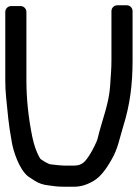

<svg xmlns="http://www.w3.org/2000/svg" viewBox="-40 -690 522 727"><path d="M2 -667C-9 -667 -20 -658 -20 -645V-385C-20 -364 -19 -343 -17 -323C-10 -257 -9 -227 5 -150C11 -117 31 -53 64 -24C71 -18 80 -14 91 -6C106 4 124 10 144 12C163 14 171 17 202 17H241C267 17 291 9 316 -6C339 -20 360 -46 382 -85C407 -128 412 -164 427 -213C452 -293 462 -369 462 -462V-648C462 -658 454 -670 440 -670H404C394 -670 382 -662 382 -648V-463C382 -425 380 -419 377 -365C373 -298 346 -234 330 -167C327 -153 310 -120 299 -103C284 -80 272 -63 241 -63H202C192 -63 174 -65 150 -68C143 -69 115 -85 112 -90C98 -113 89 -140 82 -173C68 -243 60 -313 60 -385V-645C60 -657 50 -667 38 -667Z"/></svg>

Font: Reckless Catfish
Style: Fax
Weight: 400
Foundry: Cannot Into Space Fonts
Version: Version 0.2894